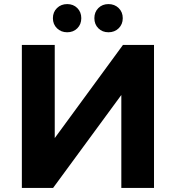

<svg xmlns="http://www.w3.org/2000/svg" viewBox="-20 -920 861 940"><path d="M87 -700H248V-244L582 -700H734V0H574V-455L240 0H87ZM239 -831Q239 -861 259 -880.5Q279 -900 309 -900Q339 -900 358.5 -880.5Q378 -861 378 -831Q378 -801 358.5 -781.5Q339 -762 309 -762Q279 -762 259 -781.5Q239 -801 239 -831ZM442 -831Q442 -861 461.5 -880.5Q481 -900 511 -900Q541 -900 561 -880.5Q581 -861 581 -831Q581 -801 561 -781.5Q541 -762 511 -762Q481 -762 461.5 -781.5Q442 -801 442 -831Z"/></svg>

Font: CMG Sans
Style: Bold
Weight: 700
Designer: Julieta Ulanovsky
Foundry: Julieta Ulanovsky
Version: Version 7.200